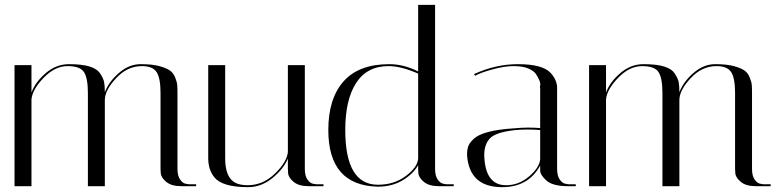

<svg xmlns="http://www.w3.org/2000/svg" viewBox="-20 -769 3213 793"><path d="M643 -385Q643 -446 627 -471Q611 -496 566 -496Q506 -496 459.5 -446Q413 -396 413 -356V0H343V-385Q343 -446 327 -471Q311 -496 259 -496Q207 -496 160.5 -448Q114 -400 110 -359V0H40V-500H110V-387Q126 -430 169 -467Q212 -504 265 -504Q318 -504 349.5 -494.5Q381 -485 394 -465Q407 -445 410 -430Q413 -415 413 -388Q429 -431 471 -467.5Q513 -504 561 -504Q609 -504 638 -496Q667 -488 681.5 -478Q696 -468 703.5 -449Q711 -430 712 -418Q713 -406 713 -384V-71Q713 -42 724.5 -26.5Q736 -11 748 -10L759 -8H790V0H729Q688 0 666.5 -18Q645 -36 644 -54L643 -71Z M910 -115Q910 -36 952 -14Q972 -4 1003 -4Q1066 -4 1115.5 -52Q1165 -100 1169 -141V-500H1239V-71Q1239 -42 1250.5 -26.5Q1262 -11 1274 -10L1285 -8H1316V0H1255Q1214 0 1192.5 -18Q1171 -36 1170 -54L1169 -71V-114Q1151 -71 1105 -33.5Q1059 4 1004.5 4Q950 4 915.5 -6.5Q881 -17 866 -36Q840 -67 840 -116V-500H910Z M1336 -232Q1336 -362 1399 -433Q1462 -504 1588 -504Q1647 -504 1707 -474V-749H1777V-71Q1777 -42 1788.5 -26.5Q1800 -11 1812 -10L1823 -8H1854V0H1793Q1752 0 1730.5 -18Q1709 -36 1708 -54L1707 -71V-87Q1688 -52 1644 -25Q1600 2 1540 2Q1336 -3 1336 -232ZM1541 -6Q1608 -6 1656 -42Q1704 -78 1707 -113V-465Q1636 -496 1585 -496Q1496 -496 1451 -426.5Q1406 -357 1406 -232Q1406 -6 1541 -6Z M2327 0Q2259 0 2234 -26Q2211 -48 2211 -64V-85Q2162 4 2054 4Q1928 4 1911 -110Q1909 -122 1909 -134.5Q1909 -147 1913 -162Q1917 -177 1936 -195Q1974 -231 2103 -239Q2135 -242 2162 -242Q2189 -242 2211 -240V-406Q2209 -407 2211 -415.5Q2213 -424 2207.5 -437.5Q2202 -451 2193 -464Q2184 -477 2161 -486.5Q2138 -496 2101 -496Q2064 -496 2014.5 -482.5Q1965 -469 1942 -456L1938 -463Q2027 -504 2119 -504Q2222 -504 2255 -467Q2281 -438 2281 -406V-71Q2281 -42 2292.5 -26.5Q2304 -11 2316 -10L2327 -8H2358V0ZM2070 -4Q2123 -4 2165.5 -40.5Q2208 -77 2211 -111V-232Q2184 -234 2156.5 -234Q2129 -234 2102 -231Q2026 -222 2003 -197Q1980 -172 1980 -128Q1980 -120 1981 -110Q1990 -4 2070 -4Z M3016 -385Q3016 -446 3000 -471Q2984 -496 2939 -496Q2879 -496 2832.5 -446Q2786 -396 2786 -356V0H2716V-385Q2716 -446 2700 -471Q2684 -496 2632 -496Q2580 -496 2533.5 -448Q2487 -400 2483 -359V0H2413V-500H2483V-387Q2499 -430 2542 -467Q2585 -504 2638 -504Q2691 -504 2722.5 -494.5Q2754 -485 2767 -465Q2780 -445 2783 -430Q2786 -415 2786 -388Q2802 -431 2844 -467.5Q2886 -504 2934 -504Q2982 -504 3011 -496Q3040 -488 3054.5 -478Q3069 -468 3076.5 -449Q3084 -430 3085 -418Q3086 -406 3086 -384V-71Q3086 -42 3097.5 -26.5Q3109 -11 3121 -10L3132 -8H3163V0H3102Q3061 0 3039.5 -18Q3018 -36 3017 -54L3016 -71Z"/></svg>

Font: Italiana
Style: Regular
Weight: 400
Designer: Santiago Orozco
Foundry: Santiago Orozco
Version: Version 001.001